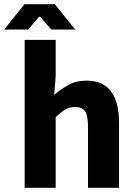

<svg xmlns="http://www.w3.org/2000/svg" viewBox="-52 -890 643 910"><path d="M357.9 -507.8Q512.2 -507.8 512.2 -308.1V0H365.2V-289.1Q365.2 -343.8 350.6 -363.3Q335.9 -382.8 306.2 -382.8Q276.4 -382.8 255.9 -370.1Q235.4 -357.4 211.9 -335V0H64.9V-701.2H211.9V-528.8L205.1 -439.9Q232.9 -464.8 270 -486.3Q307.1 -507.8 357.9 -507.8ZM-32.2 -750 64 -870.1H208L304.2 -750H190.9L138.2 -811H133.8L81.1 -750Z"/></svg>

Font: SourceSansPro-Bold
Style: Bold
Weight: 700
Designer: Paul D. Hunt
Foundry: Adobe Systems Incorporated
Version: Version 1.050;PS Version 1.000;hotconv 1.0.70;makeotf.lib2.5